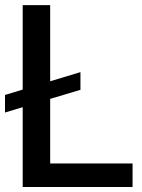

<svg xmlns="http://www.w3.org/2000/svg" viewBox="-22 -748 570 768"><path d="M68.8 0V-319.3L-2 -297.9V-368.2L68.8 -389.6V-727.5H178.7V-422.9L299.8 -459.5V-388.7L178.7 -352.5V-94.2H508.3V0Z"/></svg>

Font: Inter Tight Medium
Style: Regular
Weight: 500
Designer: Rasmus Andersson
Foundry: rsms
Version: Version 3.004; ttfautohint (v1.8.4.7-5d5b)